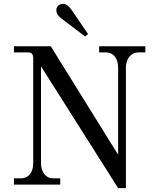

<svg xmlns="http://www.w3.org/2000/svg" viewBox="-20 -950 810 988"><path d="M51.8 0V-32.2H87.9Q116.7 -32.2 133.8 -53.5Q150.9 -74.7 150.9 -111.8V-652.8Q149.9 -667.5 144 -673.8Q138.2 -680.2 124 -680.2H51.8V-711.9H241.2L587.9 -153.8V-600.1Q587.9 -637.2 571 -658.7Q554.2 -680.2 525.9 -680.2H490.2V-711.9H728V-680.2H691.9Q663.6 -680.2 645.8 -658.4Q627.9 -636.7 627.9 -600.1V18.1H587.9L190.9 -608.9V-111.8Q190.9 -75.2 208.3 -53.7Q225.6 -32.2 253.9 -32.2H290V0ZM418 -762.2 295.9 -855Q270 -874 270 -897Q270 -911.6 279.8 -920.9Q289.6 -930.2 305.2 -930.2Q327.1 -930.2 349.1 -897.9L433.1 -774.9Z"/></svg>

Font: Flanker Steampunk
Style: Regular
Weight: 400
Designer: Alexey Kryukov, Leonardo Di Lena
Foundry: Alexey Kryukov, Leonardo Di Lena
Version: 1.210